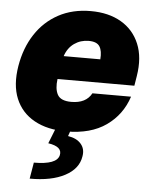

<svg xmlns="http://www.w3.org/2000/svg" viewBox="-55 -599 693 885"><g transform="rotate(5 291.5 -156.0)"><path d="M264.6 9.8Q177.2 9.8 116.7 -23.7Q56.2 -57.1 30 -120.1Q3.9 -183.1 18.6 -271.5Q32.7 -356 74 -419.2Q115.2 -482.4 180.2 -517.6Q245.1 -552.7 329.6 -552.7Q412.1 -552.7 470.2 -518.8Q528.3 -484.9 554.4 -422.1Q580.6 -359.4 566.4 -272.5L559.1 -227.5H203.6Q197.3 -182.1 211.9 -155Q226.6 -127.9 275.9 -127.9Q343.8 -127.9 369.6 -175.8H548.3Q520.5 -90.8 449.2 -40.5Q377.9 9.8 264.6 9.8ZM332 -415Q294.4 -415 264.9 -394.3Q235.4 -373.5 222.7 -335H392.1Q395.5 -373.5 382.6 -394.3Q369.6 -415 332 -415ZM216.3 -2.9H286.6L274.9 30.3Q315.4 36.6 335.4 60.1Q355.5 83.5 349.1 118.2Q340.3 175.8 278.3 208.7Q216.3 241.7 115.7 241.2L128.4 166Q233.9 166 244.6 122.1Q254.4 81.5 187 71.3Z"/></g></svg>

Font: Inter Tight Black
Style: Italic
Weight: 900
Italic angle: -9.39999°
Designer: Rasmus Andersson
Foundry: rsms
Version: Version 3.004; ttfautohint (v1.8.4.7-5d5b)